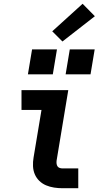

<svg xmlns="http://www.w3.org/2000/svg" viewBox="-20 -998 540 1018"><path d="M312 0Q289 0 266.5 -3.5Q244 -7 224 -15.5Q204 -24 188.5 -39Q173 -54 164.5 -74Q156 -94 155 -117Q154 -140 158 -163L200 -415H94V-520H342L280 -146Q279 -138 280 -130Q281 -122 285 -116Q289 -110 296.5 -107.5Q304 -105 312 -105H395V0ZM328 -604 350 -736H482L460 -604ZM128 -604 150 -736H282L260 -604ZM311 -778 257 -832 418 -978 483 -912Z"/></svg>

Font: Iosevka SS04 Extrabold
Style: Italic
Weight: 800
Italic angle: -9°
Monospace: yes
Designer: Belleve Invis
Foundry: Belleve Invis
Version: Version 19.0.0; ttfautohint (v1.8.4)